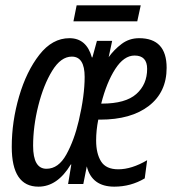

<svg xmlns="http://www.w3.org/2000/svg" viewBox="-20 -689 656 719"><path d="M124 10Q195 10 245 -73H247L235 0H292L305 -66Q324 10 408 10Q470 10 522 -21L531 -89Q473 -55 423 -55Q377 -55 358.5 -84.5Q340 -114 340 -163Q340 -201 348 -241H355Q471 -241 537.5 -292.5Q604 -344 604 -435Q604 -546 501 -546Q464 -546 435.5 -524.5Q407 -503 387 -475L400 -536H343L326 -474H324Q304 -546 240 -546Q176 -546 127.5 -484Q79 -422 51.5 -328Q24 -234 24 -139Q24 10 124 10ZM359 -301Q379 -380 411.5 -430.5Q444 -481 484 -481Q531 -481 531 -431Q531 -373 490.5 -337Q450 -301 362 -301ZM154 -57Q104 -57 104 -143Q104 -216 123.5 -293.5Q143 -371 175.5 -424Q208 -477 249 -477Q297 -477 297 -401Q297 -331 275 -237Q258 -164 228.5 -110.5Q199 -57 154 -57ZM255 -609 267 -669H507L494 -609Z"/></svg>

Font: Noto Sans UI Condensed
Style: Italic
Weight: 400
Width: 3
Italic angle: -12°
Designer: Monotype Design Team
Foundry: Monotype Imaging Inc.
Version: Version 1.901